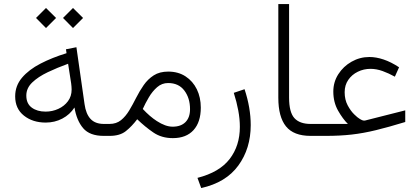

<svg xmlns="http://www.w3.org/2000/svg" viewBox="-20 -678 2098 958"><path d="M344.2 -638.2 394.5 -588.4 344.2 -538.1 294.4 -588.4ZM209.5 -638.2 259.8 -588.4 209.5 -538.1 159.7 -588.4ZM497.6 0Q427.7 0 395 -38.3Q362.3 -76.7 351.6 -141.6Q328.6 -106 290.8 -86.2Q252.9 -66.4 208 -66.4Q143.1 -66.4 99.4 -101.1Q55.7 -135.7 55.7 -197.3Q55.7 -250 89.8 -290.3Q124 -330.6 182.1 -360.6Q240.2 -390.6 312 -412.6L309.1 -432.1L361.3 -442.4L401.9 -158.2Q408.7 -109.4 431.9 -84.5Q455.1 -59.6 498.5 -59.6H521V0ZM337.4 -231Q337.4 -238.8 336.7 -246.3Q335.9 -253.9 335 -262.2L319.8 -359.9Q265.6 -340.3 218 -317.6Q170.4 -294.9 140.9 -266.6Q111.3 -238.3 111.3 -201.2Q111.3 -161.1 138.4 -141.1Q165.5 -121.1 207.5 -121.1Q241.2 -121.1 271 -134.8Q300.8 -148.4 319.1 -173.1Q337.4 -197.8 337.4 -231Z M842.3 11.2Q786.1 11.2 744.9 -17.1Q703.6 -45.4 664.6 -83Q637.7 -47.4 607.9 -23.7Q578.1 0 527.3 0H501.5V-59.6H526.4Q560.5 -59.6 583.7 -78.4Q606.9 -97.2 624.8 -127Q642.6 -156.7 659.4 -190.2Q676.3 -223.6 697 -253.4Q717.8 -283.2 747.1 -302Q776.4 -320.8 819.3 -320.8Q869.1 -320.8 905.8 -296.9Q942.4 -272.9 962.2 -232.4Q981.9 -191.9 981.9 -141.1Q981.9 -68.8 945.6 -28.8Q909.2 11.2 842.3 11.2ZM818.8 -263.7Q787.6 -263.7 763.9 -242.9Q740.2 -222.2 722.7 -192.4Q705.1 -162.6 692.4 -134.3Q728 -96.2 762.2 -74.2Q805.7 -45.9 841.3 -45.9Q882.8 -45.9 905.5 -68.8Q928.2 -91.8 928.2 -133.3Q928.2 -188.5 899.9 -226.1Q871.6 -263.7 818.8 -263.7Z M983.9 260.3 965.3 209.5Q1074.7 181.6 1125.7 115.5Q1176.8 49.3 1176.8 -44.9Q1176.8 -84 1168.9 -126.5Q1161.1 -168.9 1146.5 -214.8L1200.2 -232.9Q1231 -140.1 1231 -53.7Q1231 63 1169.2 147.9Q1107.4 232.9 983.9 260.3Z M1368.7 -657.7H1422.4V-190.9Q1422.4 -118.2 1448.7 -88.9Q1475.1 -59.6 1529.8 -59.6H1550.8V0H1529.8Q1445.3 0 1407 -47.4Q1368.7 -94.7 1368.7 -190.4Z M1715.8 -59.6Q1690.4 -84.5 1666.7 -126.2Q1643.1 -168 1643.1 -221.2Q1643.1 -268.6 1668 -307.6Q1692.9 -346.7 1734.1 -370.1Q1775.4 -393.6 1823.2 -393.6Q1856.9 -393.6 1894 -381.1Q1931.2 -368.7 1971.2 -342.3L1950.2 -295.4Q1919.4 -312.5 1888.9 -323.5Q1858.4 -334.5 1828.6 -334.5Q1794.9 -334.5 1765.4 -320.1Q1735.8 -305.7 1717.8 -279.5Q1699.7 -253.4 1699.7 -217.8Q1699.7 -180.7 1714.8 -152.3Q1730 -124 1747.6 -107.2Q1765.1 -90.3 1772.5 -86.4Q1791 -73.7 1801.8 -76.7L2002 -127.4V-69.3Q1918.9 -43.9 1856 -28.6Q1793 -13.2 1734.6 -6.6Q1676.3 0 1606.4 0H1531.2V-59.6Z"/></svg>

Font: Vazirmatn UI NL ExtraLight
Style: Regular
Weight: 200
Designer: Saber Rastikerdar
Foundry: Saber Rastikerdar
Version: Version 33.003